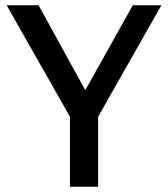

<svg xmlns="http://www.w3.org/2000/svg" viewBox="-20 -706 637 726"><path d="M244.5 0V-264.5L5.2 -686H126L301 -367.5H304L482 -686H590.2L351 -264.5V0Z"/></svg>

Font: Chivo Medium
Style: Regular
Weight: 500
Designer: Hector Gatti
Foundry: Omnibus-Type
Version: Version 2.002